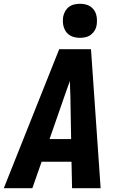

<svg xmlns="http://www.w3.org/2000/svg" viewBox="-32 -995 652 1015"><path d="M-12 0 281 -735H449L500 0H349L346 -140H188L139 0ZM344 -260 340 -490Q339 -509 338.5 -528.5Q338 -548 338 -567Q330 -548 323.5 -528.5Q317 -509 310 -490L230 -260ZM391 -795Q377 -795 363 -798Q349 -801 337 -808.5Q325 -816 317.5 -826.5Q310 -837 305.5 -850.5Q301 -864 300.5 -878Q300 -892 302 -907Q305 -922 312.5 -935.5Q320 -949 332.5 -958.5Q345 -968 360.5 -971.5Q376 -975 391 -975Q405 -975 419 -972Q433 -969 444.5 -961.5Q456 -954 464 -943.5Q472 -933 476 -919.5Q480 -906 480.5 -892Q481 -878 479 -863Q477 -848 469 -834.5Q461 -821 448.5 -811.5Q436 -802 421 -798.5Q406 -795 391 -795Z"/></svg>

Font: Iosevka Heavy Extended Oblique
Style: Regular
Weight: 900
Width: 7
Italic angle: -9°
Monospace: yes
Designer: Belleve Invis
Foundry: Belleve Invis
Version: Version 32.5.0; ttfautohint (v1.8.4)